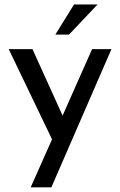

<svg xmlns="http://www.w3.org/2000/svg" viewBox="-20 -632 533 852"><path d="M474.6 -414.1 208 199.2H116.2L210.9 -13.7L18.6 -414.1H124L257.8 -119.1L388.7 -414.1ZM286.1 -478.5H225.6L308.6 -612.3H413.1Z"/></svg>

Font: Josefin Sans CFJ
Style: Regular
Weight: 400
Designer: Santiago Orozco
Foundry: Typemade
Version: Version 2.000